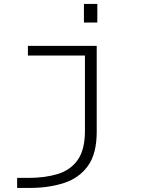

<svg xmlns="http://www.w3.org/2000/svg" viewBox="-20 -726 740 946"><path d="M393.5 -706.5H459.5V-615H393.5ZM64.5 200V150.5H120Q202 150.5 264.8 131.2Q327.5 112 363 61.8Q398.5 11.5 398.5 -81V-452.5H117.5V-500H456.5V-75.5Q456.5 31 413.5 91Q370.5 151 295.5 175.5Q220.5 200 125.5 200Z"/></svg>

Font: Trispace SemiExpanded ExtraLight
Style: Regular
Weight: 200
Width: 6
Designer: Tyler Finck
Foundry: Etcetera Type Company
Version: Version 1.210; ttfautohint (v1.8.3)